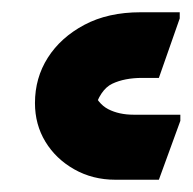

<svg xmlns="http://www.w3.org/2000/svg" viewBox="-20 -518 314 313"><path d="M37 -350Q37 -391 58 -424Q79 -457 117.5 -477.5Q156 -498 209 -498H273V-488L239 -391H212Q183 -391 163 -381.5Q143 -372 133 -337L130 -373Q139 -349 156.5 -340Q174 -331 198 -331H274V-321L239 -225H168Q131 -225 101 -242Q71 -259 54 -287Q37 -315 37 -350Z"/></svg>

Font: Kufam ExtraBold
Style: Italic
Weight: 800
Italic angle: -11°
Designer: Artur Schmal
Foundry: Original Type
Version: Version 1.301; ttfautohint (v1.8.3)